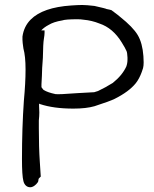

<svg xmlns="http://www.w3.org/2000/svg" viewBox="-20 -708 632 789"><path d="M106.4 -627.9Q156.2 -677.7 272.5 -685.5Q300.8 -687.5 317.9 -687.5Q335 -687.5 368.2 -683.6Q416 -672.9 418 -670.9Q433.6 -668 438.5 -666Q440.4 -664.1 443.4 -662.1Q446.3 -660.2 447.8 -659.2Q449.2 -658.2 451.2 -656.2Q464.8 -646.5 473.6 -638.7Q526.4 -596.7 545.9 -564Q565.4 -531.2 569.3 -477.5Q570.3 -465.8 570.3 -451.7Q570.3 -437.5 567.9 -428.2Q565.4 -418.9 562.5 -412.1Q552.7 -384.8 538.1 -366.2Q509.8 -331.1 451.2 -301.8Q431.6 -292 368.2 -271.5Q334 -261.7 281.2 -261.7Q200.2 -261.7 144.5 -280.3L140.6 -282.2V-271.5Q141.6 -260.7 141.6 -246.1Q141.6 -231.4 139.6 -212.9Q139.6 -197.3 139.6 -180.7Q139.6 -101.6 143.6 -43L147.5 17.6L139.6 25.4Q137.7 29.3 137.7 33.2Q137.7 37.1 135.3 41Q132.8 44.9 128.9 48.8Q116.2 61.5 104.5 61.5Q93.8 61.5 86.4 54.7Q79.1 47.9 76.2 36.1Q70.3 13.7 70.3 -54.7Q70.3 -182.6 78.1 -293.9Q85 -367.2 85 -422.4Q85 -477.5 76.2 -508.8Q72.3 -535.2 72.3 -544.4Q72.3 -553.7 72.3 -557.6Q78.1 -599.6 106.4 -627.9ZM323.2 -627Q311.5 -628.9 298.8 -628.9Q249 -628.9 235.4 -624Q200.2 -618.2 179.7 -605.5Q161.1 -595.7 149.4 -583H163.1V-573.2Q163.1 -564.5 160.2 -547.4Q157.2 -530.3 156.2 -471.7V-470.7Q152.3 -421.9 152.3 -399.4V-398.4Q150.4 -371.1 150.4 -361.8Q150.4 -352.5 150.4 -349.6L156.2 -341.8Q157.2 -339.8 160.2 -337.9Q175.8 -328.1 208 -321.3Q220.7 -319.3 296.9 -325.2L367.2 -329.1L382.8 -334Q412.1 -347.7 443.4 -367.2Q482.4 -398.4 499 -434.6Q503.9 -448.2 503.9 -462.9Q503.9 -465.8 503.9 -471.7Q502.9 -492.2 500 -498Q495.1 -509.8 480.5 -533.2Q444.3 -592.8 388.7 -611.3Q357.4 -624 323.2 -627Z"/></svg>

Font: JasonHandwriting2
Style: SemiBold
Weight: 600
Version: Version 1.04.7